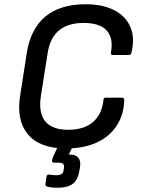

<svg xmlns="http://www.w3.org/2000/svg" viewBox="-20 -687 664 904"><path d="M291 12Q167 12 111.5 -54.5Q56 -121 75 -238L106 -437Q124 -551 193.5 -609Q263 -667 384 -667Q462 -667 516 -640Q570 -613 593 -562Q616 -511 599 -439Q596 -428 587 -428H511Q501 -428 502 -439Q515 -505 483.5 -542Q452 -579 373 -579Q301 -579 258 -544Q215 -509 204 -435L173 -238Q160 -157 192.5 -116.5Q225 -76 301 -76Q376 -76 418 -112.5Q460 -149 467 -216Q467 -227 477 -227H554Q565 -227 565 -216Q563 -146 529 -94.5Q495 -43 434.5 -15.5Q374 12 291 12ZM250 197Q224 197 203 192Q193 189 194 180L199 144Q202 134 210 135Q218 136 226.5 137Q235 138 243 138Q261 138 269.5 132.5Q278 127 279 116L281 104Q283 89 276.5 84Q270 79 253 79H235Q224 79 225 68Q226 63 227.5 58Q229 53 231 49L264 -22Q268 -33 277 -33H327Q338 -33 334 -22L304 41H311Q337 41 349.5 57Q362 73 356 105L353 121Q346 161 322 179Q298 197 250 197Z"/></svg>

Font: Sofia Sans SemiBold
Style: Italic
Weight: 600
Italic angle: -9°
Designer: Botio Nikoltchev, Ani Petrova
Foundry: lettersoup
Version: Version 4.100-B